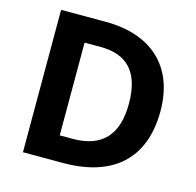

<svg xmlns="http://www.w3.org/2000/svg" viewBox="-104 -915 949 930"><g transform="rotate(15 370.0 -450.0)"><path d="M682 -457C682 -686 538 -807 314 -807H90V-93H292C538 -93 682 -216 682 -457ZM525 -453C525 -297 454 -218 306 -218H241V-683H322C454 -683 525 -611 525 -453Z"/></g></svg>

Font: Noto Sans Telugu UI
Style: Bold
Weight: 700
Designer: Jelle Bosma - Monotype Design Team
Foundry: Monotype Imaging Inc.
Version: Version 2.005